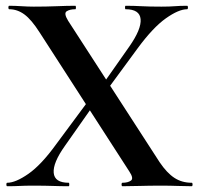

<svg xmlns="http://www.w3.org/2000/svg" viewBox="-20 -645 687 665"><path d="M404 0Q401 0 401 -6Q401 -12 404 -12Q423 -12 433.5 -19.5Q444 -27 428 -51L117 -533Q89 -577 64.5 -595Q40 -613 12 -613Q9 -613 9 -619Q9 -625 12 -625Q32 -625 54.5 -623.5Q77 -622 97 -622Q140 -622 176.5 -623.5Q213 -625 241 -625Q243 -625 243 -619Q243 -613 241 -613Q222 -613 211 -606Q200 -599 216 -573L533 -83Q558 -46 584 -29Q610 -12 644 -12Q647 -12 647 -6Q647 0 644 0Q622 0 595.5 -1Q569 -2 539 -2Q496 -2 464 -1Q432 0 404 0ZM5 0Q2 0 2 -6Q2 -12 5 -12Q34 -12 78.5 -43Q123 -74 175 -146L298 -312L316 -298L205 -140Q163 -81 166 -46.5Q169 -12 218 -12Q220 -12 220 -6Q220 0 218 0Q189 0 163 -1Q137 -2 94 -2Q66 -2 48.5 -1Q31 0 5 0ZM335 -312 317 -326 428 -484Q470 -544 467 -578.5Q464 -613 415 -613Q413 -613 413 -619Q413 -625 415 -625Q444 -625 470 -623.5Q496 -622 539 -622Q568 -622 585.5 -623.5Q603 -625 628 -625Q631 -625 631 -619Q631 -613 628 -613Q599 -613 554.5 -581.5Q510 -550 457 -478Z"/></svg>

Font: Cormorant Infant Light
Style: Regular
Weight: 300
Designer: Christian Thalmann (Catharsis Fonts)
Foundry: Catharsis Fonts
Version: Version 4.001